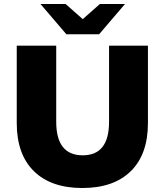

<svg xmlns="http://www.w3.org/2000/svg" viewBox="-20 -929 826 963"><path d="M64 -312V-700H262V-318Q262 -150 395 -150Q527 -150 527 -318V-700H722V-312Q722 -155 636 -70.5Q550 14 393 14Q236 14 150 -70.5Q64 -155 64 -312ZM607 -909 477 -757H313L183 -909H309L395 -833L481 -909Z"/></svg>

Font: CMG Sans ExtraBold
Style: Regular
Weight: 800
Designer: Julieta Ulanovsky
Foundry: Julieta Ulanovsky
Version: Version 7.200